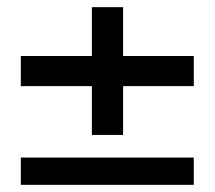

<svg xmlns="http://www.w3.org/2000/svg" viewBox="-20 -515 599 535"><path d="M38 0V-76H520V0ZM236 -139V-495H323V-139ZM38 -275V-359H520V-275Z"/></svg>

Font: DM Sans 28pt Medium
Style: Regular
Weight: 500
Version: Version 4.004;gftools[0.9.30]